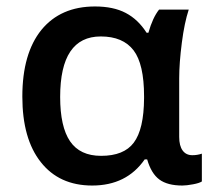

<svg xmlns="http://www.w3.org/2000/svg" viewBox="-20 -570 669 600"><path d="M295.9 -83Q367.2 -83 397.9 -124Q429.7 -166 430.2 -263.2V-269Q430.2 -369.6 397.5 -412.6Q364.3 -456.1 294.9 -456.1Q168 -456.1 168 -267.1Q168 -173.8 199 -128.4Q230 -83 295.9 -83ZM268.1 9.8Q165 9.8 107.4 -63.5Q49.8 -136.2 49.8 -268.1Q49.8 -402.8 109.4 -476.6Q169.4 -549.8 276.9 -549.8Q334.5 -549.8 373 -529.5Q411.6 -509.3 438 -467.8H443.8Q457 -514.6 477.1 -540H569.8Q556.2 -498.5 548.3 -437Q540 -373 540 -325.2V-142.1Q540 -114.3 550.8 -99.6Q561.5 -85 581.1 -85Q596.7 -85 610.8 -89.8V-2.9Q602.5 2.4 583.5 5.9Q563 9.8 549.8 9.8Q503.4 9.8 478 -9Q452.6 -27.8 439.9 -71.8H432.1Q375.5 9.8 268.1 9.8Z"/></svg>

Font: Open Sans
Style: SemiBold
Weight: 600
Foundry: Ascender Corporation
Version: Version 1.10